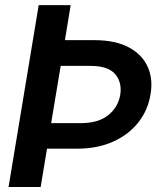

<svg xmlns="http://www.w3.org/2000/svg" viewBox="-20 -748 669 768"><path d="M134.8 -727.5H262.7L239.7 -587.4H359.4Q442.9 -586.9 495.8 -558.3Q548.8 -529.8 570.8 -480.7Q592.8 -431.6 582 -370.1Q572.3 -308.6 534.2 -259.5Q496.1 -210.4 433.6 -181.9Q371.1 -153.3 287.6 -153.3H168L142.6 0H14.2ZM184.6 -255.4H304.7Q374 -255.9 413.1 -287.4Q452.1 -318.8 460.9 -368.2Q468.8 -418.9 440.4 -451.7Q412.1 -484.4 342.8 -484.4H222.7Z"/></svg>

Font: Inter Display SemiBold
Style: Italic
Weight: 600
Italic angle: -9.39999°
Designer: Rasmus Andersson
Foundry: rsms
Version: Version 4.000;git-a52131595